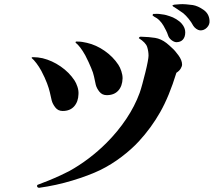

<svg xmlns="http://www.w3.org/2000/svg" viewBox="-20 -838 1040 910"><path d="M352 -392Q351 -356 331.5 -334Q312 -312 277 -312Q255 -312 242 -329Q229 -346 225 -362Q220 -384 216 -401.5Q212 -419 203 -443Q199 -454 191.5 -470.5Q184 -487 176 -502Q165 -522 152.5 -538.5Q140 -555 130 -563Q130 -567 133 -567Q136 -567 139 -567Q159 -567 182 -562Q227 -551 267.5 -523Q308 -495 333 -457Q341 -445 347 -427Q353 -409 352 -392ZM843 -532Q843 -524 836.5 -513Q830 -502 816 -493Q782 -382 739.5 -307Q697 -232 638 -168Q604 -131 556 -94.5Q508 -58 455 -32Q401 -6 323.5 17.5Q246 41 166 52Q159 52 156.5 47Q154 42 158 38Q180 30 209.5 18Q239 6 266 -6.5Q293 -19 308 -27Q355 -53 400 -87Q445 -121 485 -161Q538 -214 578.5 -274.5Q619 -335 642 -398Q648 -415 655 -441Q662 -467 669 -495Q676 -523 680 -544.5Q684 -566 684 -574Q684 -595 677.5 -615.5Q671 -636 638 -657Q638 -659 641 -662Q644 -665 649 -664Q687 -663 715 -658.5Q743 -654 769 -634Q776 -628 782 -623Q788 -618 795 -611Q809 -599 826 -575.5Q843 -552 843 -532ZM561 -467Q560 -430 540.5 -408.5Q521 -387 486 -387Q464 -387 451 -403.5Q438 -420 434 -436Q429 -458 425.5 -475.5Q422 -493 412 -516Q407 -528 399.5 -544.5Q392 -561 384 -576Q360 -619 338 -636Q338 -641 341.5 -641Q345 -641 348 -641Q368 -641 392 -635Q436 -625 476 -597Q516 -569 541 -531Q549 -519 555 -501Q561 -483 561 -467ZM858 -685Q858 -663 847 -650.5Q836 -638 815 -638Q804 -639 792 -648.5Q780 -658 776 -672Q773 -682 766.5 -694.5Q760 -707 755 -716Q747 -730 735.5 -741.5Q724 -753 709 -760Q708 -762 705.5 -763Q703 -764 703 -767Q704 -769 705.5 -771Q707 -773 713 -772Q723 -773 734 -772Q745 -771 748 -770Q758 -769 767.5 -766.5Q777 -764 785 -761Q799 -757 815.5 -747Q832 -737 842 -725Q858 -706 858 -685ZM973 -741Q975 -722 961 -707.5Q947 -693 928 -694Q919 -695 910 -701.5Q901 -708 896 -716Q887 -733 874 -749Q861 -765 849 -775Q837 -784 820 -795Q803 -806 801 -807Q799 -808 797 -811Q797 -813 803 -815Q804 -816 814 -816.5Q824 -817 833 -818Q844 -819 862.5 -817.5Q881 -816 894 -814Q918 -810 944.5 -791.5Q971 -773 973 -741Z"/></svg>

Font: Kaisei Tokumin
Style: Bold
Weight: 700
Designer: Font-Kai, 金井和夫
Foundry: KAZUO KANAI
Version: Version 5.003